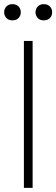

<svg xmlns="http://www.w3.org/2000/svg" viewBox="-22 -904 271 924"><path d="M93 0V-707H135V0ZM38 -806Q19 -806 8.5 -817.5Q-2 -829 -2 -845Q-2 -861 8.5 -872.5Q19 -884 38 -884Q56 -884 67 -873Q78 -862 78 -845Q78 -828 67 -817Q56 -806 38 -806ZM188 -806Q170 -806 159.5 -817.5Q149 -829 149 -845Q149 -861 159.5 -872.5Q170 -884 189 -884Q207 -884 218 -873Q229 -862 229 -845Q229 -828 218 -817Q207 -806 188 -806Z"/></svg>

Font: Onest Thin
Style: Regular
Weight: 250
Designer: Dmitri Voloshin, Andrey Kudryavtsev
Foundry: Dmitri Voloshin, Andrey Kudryavtsev
Version: Version 1.000;gftools[0.9.33]